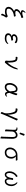

<svg xmlns="http://www.w3.org/2000/svg" viewBox="3258 -4098 1028 7583"><g transform="rotate(90 3771.5 -307.0)"><path d="M636 -362Q636 -345 623 -344Q537 -338 468.5 -307Q400 -276 361.5 -230Q323 -184 323 -134Q323 -106 332 -89Q341 -72 368 -62.5Q395 -53 448 -53Q508 -53 585 -85Q588 -86 599.5 -92Q611 -98 622 -98Q633 -98 652.5 -76.5Q672 -55 672 -41Q672 -31 668 -23Q664 -15 658 -7.5Q652 0 649 4Q601 69 583 152Q580 164 569 164Q555 164 538.5 149Q522 134 522 119Q522 114 523 112Q546 44 590 -15Q512 12 444 12Q345 12 298 -28Q251 -68 251 -135Q251 -181 278 -224.5Q305 -268 345 -301Q385 -334 423 -352Q340 -373 340 -450Q340 -495 385 -542.5Q430 -590 501 -622Q479 -620 470 -620Q429 -620 406 -635.5Q383 -651 383 -678Q383 -703 401 -731.5Q419 -760 442 -780.5Q465 -801 475 -801Q480 -801 483.5 -797.5Q487 -794 487 -789Q487 -781 479 -771Q442 -726 442 -702Q442 -673 494 -673Q521 -673 563 -681Q605 -689 651 -710Q655 -712 658 -712Q671 -712 680 -693.5Q689 -675 689 -656Q689 -638 680 -637Q597 -622 536.5 -586.5Q476 -551 444 -511.5Q412 -472 412 -448Q412 -415 433 -406.5Q454 -398 491 -398Q535 -398 599 -414H602Q614 -414 625 -396.5Q636 -379 636 -362Z M1585 -259Q1585 -242 1572 -241Q1482 -232 1455 -223Q1364 -190 1364 -119Q1364 -86 1399 -65.5Q1434 -45 1496 -45Q1557 -45 1601 -58.5Q1645 -72 1681 -107Q1695 -121 1705 -121Q1716 -121 1716 -107Q1716 -93 1692 -62.5Q1668 -32 1618 -7Q1568 18 1494 18Q1396 18 1345.5 -19Q1295 -56 1295 -119Q1295 -214 1410 -258Q1372 -265 1352 -288.5Q1332 -312 1332 -347Q1332 -380 1354 -412.5Q1376 -445 1418 -465.5Q1460 -486 1516 -486Q1567 -486 1605.5 -475Q1644 -464 1664.5 -448Q1685 -432 1685 -419Q1685 -400 1669 -387Q1658 -376 1650 -376Q1645 -376 1640.5 -380Q1636 -384 1632 -389Q1596 -425 1514 -425Q1460 -425 1430.5 -401Q1401 -377 1401 -347Q1401 -327 1413 -313.5Q1425 -300 1467 -300Q1486 -300 1509 -303.5Q1532 -307 1548 -312H1551Q1563 -312 1574 -294Q1585 -276 1585 -259Z M2223 -439Q2223 -457 2231 -471Q2239 -485 2253 -485Q2321 -485 2361.5 -465Q2402 -445 2426 -374.5Q2450 -304 2450 -159Q2450 -109 2448 -85Q2515 -155 2568.5 -238Q2622 -321 2675 -459Q2683 -479 2692 -489.5Q2701 -500 2709 -500Q2715 -500 2718.5 -493.5Q2722 -487 2722 -476Q2722 -455 2700.5 -384Q2679 -313 2627 -216.5Q2575 -120 2490 -29Q2486 -25 2474 -10Q2460 5 2454.5 10Q2449 15 2439 15Q2430 15 2410 9Q2390 3 2383 -8Q2376 -19 2376 -37Q2376 -45 2378 -69Q2383 -119 2383 -160Q2383 -219 2376 -274Q2369 -329 2357 -363Q2346 -392 2327.5 -403Q2309 -414 2278 -414Q2268 -414 2238 -412H2237Q2231 -412 2227 -420Q2223 -428 2223 -439Z M3421 18Q3258 18 3258 -184Q3258 -247 3289 -318Q3320 -389 3375.5 -437.5Q3431 -486 3499 -486Q3567 -486 3598.5 -448.5Q3630 -411 3639 -319Q3662 -392 3672 -458Q3675 -476 3691 -476Q3707 -476 3724.5 -461.5Q3742 -447 3742 -432L3741 -428Q3725 -368 3700 -297.5Q3675 -227 3649 -170Q3657 -98 3672 -74Q3687 -50 3708 -47L3717 -46Q3743 -46 3759 -59Q3777 -73 3788 -73Q3798 -73 3798 -62Q3798 -51 3783 -33.5Q3768 -16 3744 -3Q3720 10 3694 10Q3659 10 3637 -11.5Q3615 -33 3603 -87Q3566 -35 3519 -8.5Q3472 18 3421 18ZM3585 -237Q3581 -306 3573 -345.5Q3565 -385 3547.5 -404Q3530 -423 3499 -423Q3453 -423 3413.5 -385Q3374 -347 3350 -290Q3326 -233 3326 -182Q3326 -45 3421 -45Q3521 -45 3589 -183Q3587 -201 3585 -237Z M4670 -483Q4673 -492 4685 -492Q4701 -492 4719.5 -478Q4738 -464 4738 -450Q4738 -448 4736 -442Q4725 -424 4699 -368L4504 72Q4500 80 4482 131L4470 166Q4465 179 4453 179Q4438 179 4421.5 163.5Q4405 148 4405 134Q4405 130 4406 128Q4436 66 4446.5 30Q4457 -6 4457 -63Q4457 -135 4441.5 -215Q4426 -295 4399 -353Q4385 -384 4362 -397.5Q4339 -411 4303 -411Q4286 -411 4276 -410H4275Q4269 -410 4265 -418Q4261 -426 4261 -438Q4261 -456 4269 -470.5Q4277 -485 4291 -485Q4355 -485 4397 -464Q4439 -443 4462 -387Q4486 -327 4498 -257.5Q4510 -188 4510 -118V-101L4634 -389Q4660 -451 4670 -483Z M5269 -752Q5272 -764 5289.5 -764Q5307 -764 5323.5 -754.5Q5340 -745 5340 -732Q5340 -729 5339 -727L5277 -576Q5274 -567 5260.5 -567Q5247 -567 5232.5 -575Q5218 -583 5218 -589.5Q5218 -596 5219 -597ZM5012 -461Q5010 -483 5059 -483Q5158 -483 5169 -405Q5229 -486 5316.5 -486Q5404 -486 5439 -406Q5455 -369 5459 -333.5Q5463 -298 5462 -270L5451 73L5450 179Q5450 187 5434.5 187Q5419 187 5398 177.5Q5377 168 5376 155L5375 152Q5381 111 5382 65L5392 -274Q5392 -316 5388.5 -345.5Q5385 -375 5368.5 -398Q5352 -421 5313 -421Q5274 -421 5226.5 -382Q5179 -343 5175 -279L5168 -104Q5168 -95 5168 -74Q5168 -53 5168 -31.5Q5168 -10 5167 1Q5167 10 5152 10Q5137 10 5116 0Q5095 -10 5093 -23V-26Q5098 -73 5099 -112L5108 -330Q5110 -354 5107 -380Q5100 -443 5045 -443H5035Q5025 -443 5019 -448.5Q5013 -454 5012 -461Z M6324 -432Q6324 -418 6313 -418Q6225 -420 6187 -420H6156Q6195 -394 6220.5 -347Q6246 -300 6246 -244Q6246 -169 6217.5 -109.5Q6189 -50 6134 -16Q6079 18 6001 18Q5943 18 5898.5 -9.5Q5854 -37 5830 -85.5Q5806 -134 5806 -193Q5806 -263 5843.5 -330Q5881 -397 5948.5 -439.5Q6016 -482 6101 -482H6183Q6237 -482 6288 -485H6289Q6302 -485 6313 -466.5Q6324 -448 6324 -432ZM5874 -193Q5874 -125 5908 -85Q5942 -45 6000 -45Q6085 -45 6131.5 -99Q6178 -153 6178 -238Q6178 -289 6164.5 -328Q6151 -367 6121 -397Q6111 -407 6111 -417V-420H6097Q6033 -420 5982 -387Q5931 -354 5902.5 -301Q5874 -248 5874 -193Z M7069 -157Q7069 -42 7139 -42Q7172 -42 7201 -66Q7230 -90 7248 -137.5Q7266 -185 7266 -251Q7266 -307 7244 -363Q7222 -419 7191 -445Q7179 -454 7179 -465Q7179 -472 7183.5 -476Q7188 -480 7195 -480Q7214 -480 7247 -447.5Q7280 -415 7305.5 -362Q7331 -309 7331 -250Q7331 -183 7310 -121.5Q7289 -60 7245.5 -21Q7202 18 7138 18Q7092 18 7061 -9Q7030 -36 7022 -92Q6993 -32 6956.5 -7Q6920 18 6876 18Q6815 18 6781 -36Q6747 -90 6747 -173Q6747 -264 6787.5 -334Q6828 -404 6876 -445.5Q6924 -487 6933 -487Q6945 -487 6957 -470Q6969 -453 6969 -438Q6969 -426 6961 -423Q6919 -407 6885 -366.5Q6851 -326 6831.5 -274Q6812 -222 6812 -173Q6812 -109 6829.5 -75.5Q6847 -42 6881 -42Q6928 -42 6957.5 -91Q6987 -140 6999.5 -197.5Q7012 -255 7015 -294Q7015 -303 7026 -308.5Q7037 -314 7051 -314Q7066 -314 7077.5 -308.5Q7089 -303 7089 -294V-291Q7076 -246 7072.5 -218.5Q7069 -191 7069 -157Z"/></g></svg>

Font: Fusion Kai T
Style: Regular
Weight: 400
Designer: Fontworks Inc.
Version: Version 24.134;May 13, 2024